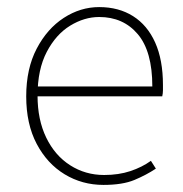

<svg xmlns="http://www.w3.org/2000/svg" viewBox="-20 -510 518 542"><path d="M272 12Q212 12 162.5 -18Q113 -48 83.5 -104Q54 -160 54 -238Q54 -316 83.5 -372.5Q113 -429 160 -459.5Q207 -490 260 -490Q315 -490 355.5 -464.5Q396 -439 418 -390Q440 -341 440 -270Q440 -263 440 -255Q440 -247 438 -238H70V-266H410Q410 -365 369 -413.5Q328 -462 260 -462Q218 -462 178 -437.5Q138 -413 112 -363.5Q86 -314 86 -240Q86 -172 110.5 -121.5Q135 -71 178 -43.5Q221 -16 274 -16Q315 -16 348 -27Q381 -38 406 -56L420 -34Q393 -16 359.5 -2Q326 12 272 12Z"/></svg>

Font: Source Sans 3
Style: Regular
Weight: 200
Designer: Paul D. Hunt
Foundry: Adobe
Version: Version 3.046;hotconv 1.0.118;makeotfexe 2.5.65603